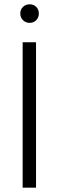

<svg xmlns="http://www.w3.org/2000/svg" viewBox="-20 -870 272 890"><path d="M117.5 -850Q136 -850 148 -838Q160 -826 160 -807.5Q160 -789 148 -776.5Q136 -764 117.5 -764Q99 -764 86.5 -776.5Q74 -789 74 -807.5Q74 -826 86.5 -838Q99 -850 117.5 -850ZM147 0H85V-674H147Z"/></svg>

Font: Hind Kochi Light
Style: Regular
Weight: 300
Designer: Dhruvi Tolia
Foundry: Indian Type Foundry
Version: Version 0.702;PS 1.0;hotconv 1.0.81;makeotf.lib2.5.63406